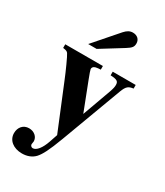

<svg xmlns="http://www.w3.org/2000/svg" viewBox="-223 -804 947 1100"><g transform="rotate(30 250.0 -254.0)"><path d="M129 -528H185L327 -616C359 -636 367 -646 367 -669C367 -695 348 -713 319 -713C299 -713 283 -704 266 -685ZM482 -461H330V-437C373 -435 384 -428 384 -404C384 -392 382 -381 373 -355L305 -167L233 -353C222 -381 213 -407 213 -411C213 -426 224 -434 249 -436L265 -437V-461H16V-437C38 -434 44 -431 50 -423C59 -411 97 -327 117 -277L236 13L218 66C201 116 176 148 152 148C143 148 135 140 135 131C135 131 135 128 136 125C137 120 138 115 138 111C138 82 112 59 78 59C40 59 16 88 16 126C16 173 56 205 113 205C147 205 176 194 197 172C218 149 239 110 274 16L422 -382C438 -425 451 -433 482 -437Z"/></g></svg>

Font: XITS Math
Style: Bold
Weight: 700
Designer: MicroPress Inc., with final additions and corrections provided by Coen Hoffman, Elsevier (retired)
Version: Version 1.105